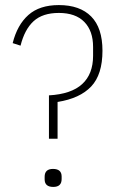

<svg xmlns="http://www.w3.org/2000/svg" viewBox="-20 -730 456 757"><path d="M173 -183V-354Q261 -359 304 -398.5Q347 -438 347 -510V-545Q347 -608 312.5 -643.5Q278 -679 212 -679Q148 -679 112.5 -646.5Q77 -614 61 -550L30 -560Q48 -632 92 -671Q136 -710 212 -710Q295 -710 339.5 -665Q384 -620 384 -530Q384 -436 339.5 -389Q295 -342 207 -328V-183ZM190 7Q156 7 156 -23V-33Q156 -64 189 -64Q223 -64 223 -34V-24Q223 7 190 7Z"/></svg>

Font: IBM Plex Sans Cond ExtLt
Style: Regular
Weight: 200
Width: 3
Designer: Mike Abbink, Paul van der Laan, Pieter van Rosmalen
Foundry: Bold Monday
Version: Version 1.3